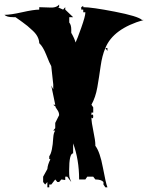

<svg xmlns="http://www.w3.org/2000/svg" viewBox="-28 -763 652 844"><path d="M426.8 37.1Q417.5 25.9 391.1 25.9L381.8 13.7H355.5L347.2 25.9H319.8Q319.8 -61.5 293.5 -132.8V-88.9Q275.9 -88.9 275.9 -12.7Q275.9 6.8 277.1 13.7Q278.3 20.5 285.2 37.1L267.6 13.7H258.8V28.3L241.7 25.9L231.9 37.1H224.1L214.8 25.9L197.3 48.3H188.5V60.5H180.2V37.1L170.4 48.3L161.6 37.1V13.7L180.2 -20Q181.6 -39.6 193.4 -62.5L188.5 -64.5V-76.2Q202.6 -94.7 206.1 -158.2Q207.5 -179.7 214.8 -189H206.1L214.8 -199.7V-222.7L231.9 -256.8Q231.9 -269.5 223.6 -280.5Q215.3 -291.5 214.8 -297.9L212.9 -296.9L206.1 -302.7H214.8Q198.7 -378.4 197.3 -387.2L206.1 -370.1V-392.1L197.3 -472.2Q190.4 -483.4 175.8 -520.8Q161.1 -558.1 144.5 -573.2Q143.6 -602.5 116.2 -627.9Q92.8 -650.4 69.6 -666.5Q46.4 -682.6 40 -687.5H29.8Q1.5 -687.5 -8.3 -697.8Q18.6 -697.8 69.3 -709.2Q120.1 -720.7 144.5 -720.7V-731.4L188.5 -730Q219.7 -727.5 231.9 -743.2V-731.4H225.6L249.5 -720.7L258.8 -731.4V-720.7L293.5 -687.5H276.4V-664.1Q285.2 -653.3 285.2 -633.8V-618.7Q299.8 -593.3 304.2 -576.2Q311.5 -590.8 329.3 -641.4Q347.2 -691.9 347.2 -707.5V-709H337.9V-720.7H329.1V-731.4L337.9 -737.3V-731.4Q375 -731.4 476.8 -711.7Q578.6 -691.9 596.2 -675.3H603.5Q469.7 -637.2 435.1 -551.8H444.3V-539.1L435.1 -551.8Q420.9 -519 414.3 -471.7Q407.7 -424.3 399.9 -379.6Q392.1 -335 374 -302.7L381.8 -291V-268.1H374V-256.8Q376.5 -259.3 379.2 -259.3Q381.8 -259.3 381.8 -251.2Q381.8 -243.2 379.2 -243.2Q376.5 -243.2 374 -246.6Q374 -225.6 382.6 -185.3Q391.1 -145 391.1 -127.4V-122.1Q411.6 -95.2 424.3 -26.4Q437 42.5 444.3 60.5H435.1L426.8 48.3Z"/></svg>

Font: Butcherman
Style: Regular
Weight: 400
Version: Version 001.004